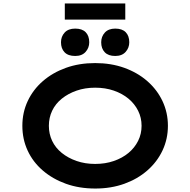

<svg xmlns="http://www.w3.org/2000/svg" viewBox="-20 -1078 1098 1108"><path d="M530 10Q437 10 360.5 -17.5Q284 -45 227 -94Q170 -143 139.5 -209Q109 -275 109 -352Q109 -429 140 -495Q171 -561 227.5 -610Q284 -659 360.5 -686.5Q437 -714 529 -714Q621 -714 697.5 -686.5Q774 -659 830.5 -609.5Q887 -560 918 -494Q949 -428 949 -352Q949 -276 918 -210Q887 -144 830.5 -94.5Q774 -45 697.5 -17.5Q621 10 530 10ZM529 -132Q588 -132 637 -149Q686 -166 721.5 -195.5Q757 -225 777 -265Q797 -305 797 -352Q797 -399 777 -439Q757 -479 721.5 -508.5Q686 -538 637 -555Q588 -572 529 -572Q471 -572 422 -555Q373 -538 336.5 -508.5Q300 -479 281 -439Q262 -399 262 -352Q262 -305 281 -265Q300 -225 336.5 -195.5Q373 -166 422 -149Q471 -132 529 -132ZM645 -755Q605 -755 584.5 -776.5Q564 -798 564 -834Q564 -867 585 -890Q606 -913 645 -913Q685 -913 705.5 -892Q726 -871 726 -834Q726 -802 705 -778.5Q684 -755 645 -755ZM414 -755Q373 -755 352.5 -776.5Q332 -798 332 -834Q332 -867 353 -890Q374 -913 414 -913Q454 -913 474.5 -892Q495 -871 495 -834Q495 -802 474 -778.5Q453 -755 414 -755ZM354 -965V-1058H703V-965Z"/></svg>

Font: Lexend Tera SemiBold
Style: Regular
Weight: 600
Version: Version 1.007